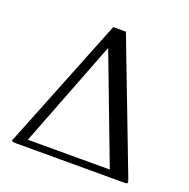

<svg xmlns="http://www.w3.org/2000/svg" viewBox="-119 -773 874 887"><g transform="rotate(20 318.0 -329.0)"><path d="M299.8 -557.1 97.2 -34.2H500L301.8 -557.1ZM352.1 -658.2 596.2 -20Q600.1 -8.3 600.1 -5.9Q600.1 0 579.1 0H50.8Q29.8 0 29.8 -6.8Q29.8 -8.3 30.3 -9.3L32.2 -13.2Q33.7 -16.1 35.2 -20L290 -658.2Z"/></g></svg>

Font: Linux Libertine G
Style: Regular
Weight: 400
Designer: Philipp H. Poll
Foundry: Philipp H. Poll
Version: Version 4.7.5